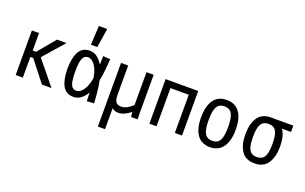

<svg xmlns="http://www.w3.org/2000/svg" viewBox="-96 -1136 2817 1771"><g transform="rotate(20 1312.5 -250.5)"><path d="M58.6 -437.5H128.9V-265.6H162.1L305.7 -437.5H398.4L219.7 -233.4L410.2 0H316.4L157.2 -203.1H128.9V0H58.6Z M627 7.8Q552.7 7.8 520 -53.2Q487.3 -114.3 487.3 -218.8Q487.3 -323.2 520 -384.3Q552.7 -445.3 627 -445.3Q664.1 -445.3 696.3 -422.9Q728.5 -400.4 754.9 -355.5L757.8 -440.4L828.1 -435.5L821.3 -348.6Q815.4 -272.5 802.7 -218.8Q815.4 -165 821.3 -88.9L828.1 -2L757.8 2.9L754.9 -82Q728.5 -37.1 696.3 -14.6Q664.1 7.8 627 7.8ZM631.8 -54.7Q668 -54.7 698.7 -96.7Q729.5 -138.7 743.2 -218.8Q729.5 -298.8 698.7 -340.8Q668 -382.8 631.8 -382.8Q595.7 -382.8 579.6 -346.7Q563.5 -310.5 563.5 -218.8Q563.5 -156.2 570.8 -120.6Q578.1 -85 593.3 -69.8Q608.4 -54.7 631.8 -54.7ZM707 -687.5 677.7 -500H615.2L625 -687.5Z M1191.4 0 1185.5 -47.9Q1157.2 -24.4 1126 -10.3Q1094.7 3.9 1067.4 3.9Q1026.4 3.9 1003.9 -18.6V187.5H933.6V-437.5H1003.9V-155.3Q1003.9 -103.5 1018.6 -81.1Q1033.2 -58.6 1071.3 -58.6Q1099.6 -58.6 1128.9 -74.2Q1158.2 -89.8 1183.6 -115.2V-437.5H1253.9V-63.5L1255.9 0Z M1621.1 0V-375H1441.4V0H1371.1V-437.5H1691.4V0Z M1968.8 12.7Q1885.7 12.7 1842.3 -46.9Q1798.8 -106.4 1798.8 -218.3Q1798.8 -330.1 1841.8 -390.1Q1884.8 -450.2 1968.8 -450.2Q2051.8 -450.2 2095.2 -390.6Q2138.7 -331.1 2138.7 -219.7Q2138.7 -108.4 2094.7 -47.9Q2050.8 12.7 1968.8 12.7ZM1968.8 -49.8Q2020.5 -49.8 2042.5 -88.4Q2064.5 -127 2064.5 -218.3Q2064.5 -309.6 2042.5 -348.6Q2020.5 -387.7 1968.8 -387.7Q1917 -387.7 1895 -349.1Q1873 -310.5 1873 -218.8Q1873 -127 1895 -88.4Q1917 -49.8 1968.8 -49.8Z M2406.2 12.7Q2317.4 12.7 2276.9 -48.8Q2236.3 -110.4 2236.3 -212.9Q2236.3 -314.5 2276.9 -376Q2317.4 -437.5 2406.2 -437.5H2625V-375H2536.1Q2576.2 -317.4 2576.2 -212.9Q2576.2 -111.3 2534.7 -49.3Q2493.2 12.7 2406.2 12.7ZM2406.2 -49.8Q2458 -49.8 2480 -86.4Q2502 -123 2502 -212.9Q2502 -301.8 2479.5 -338.4Q2457 -375 2406.2 -375Q2355.5 -375 2333 -338.4Q2310.5 -301.8 2310.5 -212.9Q2310.5 -152.3 2320.3 -116.7Q2330.1 -81.1 2351.1 -65.4Q2372.1 -49.8 2406.2 -49.8Z"/></g></svg>

Font: Sudo Variable
Style: Regular
Weight: 400
Monospace: yes
Designer: Jens Kutilek
Foundry: Jens Kutilek
Version: Version 0.040